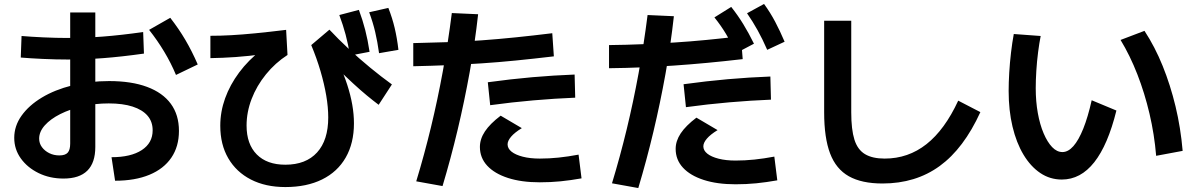

<svg xmlns="http://www.w3.org/2000/svg" viewBox="-20 -875 6040 971"><path d="M544 -80Q642 -80 697 -116Q752 -152 752 -216Q752 -260 726 -290Q700 -320 650.5 -336Q601 -352 530 -352Q461 -352 397.5 -337.5Q334 -323 284.5 -298Q235 -273 206.5 -241Q178 -209 178 -174Q178 -150 192 -131Q206 -112 229 -100.5Q252 -89 280 -89Q310 -89 322.5 -103Q335 -117 335 -149V-812H462V-132Q462 28 301 28Q232 28 175.5 0.5Q119 -27 85.5 -73.5Q52 -120 52 -178Q52 -238 89 -290Q126 -342 191.5 -381.5Q257 -421 344.5 -443Q432 -465 532 -465Q645 -465 724 -435.5Q803 -406 844 -350Q885 -294 885 -213Q885 -134 846.5 -77.5Q808 -21 735.5 9Q663 39 562 39ZM322 -574Q262 -574 197 -577Q132 -580 85 -584L89 -693Q136 -689 200 -686Q264 -683 322 -683Q409 -683 500 -690Q591 -697 704 -713L708 -604Q594 -588 502.5 -581Q411 -574 322 -574ZM870 -496Q845 -556 810.5 -613.5Q776 -671 734 -724L841 -785Q884 -730 917.5 -673Q951 -616 980 -549Z M1423 71Q1323 71 1249 33Q1175 -5 1134.5 -74.5Q1094 -144 1094 -239Q1094 -310 1118.5 -378Q1143 -446 1189.5 -508.5Q1236 -571 1303 -623L1318 -602Q1236 -591 1171.5 -586.5Q1107 -582 1044 -581V-694Q1095 -694 1149 -697Q1203 -700 1270 -706.5Q1337 -713 1427 -724L1434 -597Q1372 -557 1325 -499Q1278 -441 1252.5 -374.5Q1227 -308 1227 -240Q1227 -146 1278.5 -94Q1330 -42 1423 -42Q1527 -42 1583.5 -104Q1640 -166 1640 -281Q1640 -332 1630 -391Q1620 -450 1601 -515Q1582 -580 1554 -647L1646 -725Q1690 -678 1742.5 -629Q1795 -580 1851.5 -533.5Q1908 -487 1962 -448L1895 -345Q1867 -366 1835.5 -392Q1804 -418 1766.5 -452.5Q1729 -487 1682 -533L1693 -555Q1719 -499 1736 -446.5Q1753 -394 1761.5 -345.5Q1770 -297 1770 -251Q1770 -151 1728.5 -78.5Q1687 -6 1609 32.5Q1531 71 1423 71ZM1750 -594Q1741 -651 1728 -699.5Q1715 -748 1696 -799L1795 -825Q1814 -774 1827 -723.5Q1840 -673 1849 -613ZM1897 -606Q1889 -664 1877.5 -713Q1866 -762 1847 -813L1944 -835Q1964 -784 1976 -733.5Q1988 -683 1995 -623Z M2085 42Q2126 -93 2159.5 -231.5Q2193 -370 2219.5 -514.5Q2246 -659 2265 -809L2398 -803Q2382 -658 2355.5 -511Q2329 -364 2294.5 -219Q2260 -74 2218 66ZM2070 -657Q2163 -659 2248 -662Q2333 -665 2416 -671Q2499 -677 2587 -686Q2675 -695 2773 -707L2781 -590Q2679 -578 2589 -569Q2499 -560 2414.5 -554.5Q2330 -549 2246 -545.5Q2162 -542 2070 -540ZM2710 47Q2617 47 2549 25Q2481 3 2444 -37Q2407 -77 2407 -132Q2407 -172 2432.5 -210.5Q2458 -249 2512 -290L2619 -227Q2583 -205 2565 -184Q2547 -163 2547 -145Q2547 -124 2567 -108Q2587 -92 2624 -82.5Q2661 -73 2710 -73Q2757 -73 2805 -78Q2853 -83 2906 -93L2921 27Q2865 37 2814.5 42Q2764 47 2710 47ZM2447 -459Q2563 -475 2671.5 -484.5Q2780 -494 2886 -498L2889 -381Q2788 -377 2678 -367.5Q2568 -358 2459 -343Z M3075 52Q3116 -83 3149.5 -221.5Q3183 -360 3209.5 -504.5Q3236 -649 3255 -799L3388 -793Q3372 -648 3345.5 -501Q3319 -354 3284.5 -209Q3250 -64 3208 76ZM3060 -647Q3148 -648 3229.5 -651.5Q3311 -655 3390.5 -660Q3470 -665 3552.5 -673Q3635 -681 3727 -692L3736 -576Q3641 -565 3555.5 -557Q3470 -549 3390 -543.5Q3310 -538 3229 -534.5Q3148 -531 3060 -530ZM3700 57Q3607 57 3539 35Q3471 13 3434 -27Q3397 -67 3397 -122Q3397 -162 3422.5 -200.5Q3448 -239 3502 -280L3609 -217Q3573 -195 3555 -174Q3537 -153 3537 -135Q3537 -114 3557 -98Q3577 -82 3614 -72.5Q3651 -63 3700 -63Q3747 -63 3795 -68Q3843 -73 3896 -83L3911 37Q3855 47 3804.5 52Q3754 57 3700 57ZM3437 -449Q3553 -465 3661.5 -474.5Q3770 -484 3876 -488L3879 -371Q3778 -367 3668 -357.5Q3558 -348 3449 -333ZM3704 -607Q3677 -661 3651.5 -703.5Q3626 -746 3593 -787L3678 -840Q3712 -797 3739.5 -752Q3767 -707 3793 -654ZM3860 -623Q3836 -678 3811.5 -722Q3787 -766 3758 -808L3844 -855Q3876 -811 3900.5 -764.5Q3925 -718 3948 -664Z M4443 53Q4338 53 4273 16.5Q4208 -20 4178 -99Q4148 -178 4148 -307V-770H4285V-307Q4285 -220 4301 -169Q4317 -118 4354.5 -95.5Q4392 -73 4454 -73Q4573 -73 4665.5 -146Q4758 -219 4826 -366L4938 -308Q4854 -124 4732.5 -35.5Q4611 53 4443 53Z M5350 33Q5290 33 5241 0Q5192 -33 5156 -93Q5120 -153 5100.5 -235Q5081 -317 5081 -415Q5081 -457 5084 -507.5Q5087 -558 5093 -609Q5099 -660 5107 -703L5243 -693Q5236 -658 5230 -611.5Q5224 -565 5221 -517Q5218 -469 5218 -429Q5218 -362 5228.5 -303.5Q5239 -245 5258 -200.5Q5277 -156 5301 -131Q5325 -106 5353 -106Q5382 -106 5408.5 -136Q5435 -166 5458.5 -224.5Q5482 -283 5501 -368L5626 -316Q5583 -142 5514 -54.5Q5445 33 5350 33ZM5827 -87Q5818 -195 5793.5 -299.5Q5769 -404 5732 -499Q5695 -594 5647 -673L5768 -719Q5821 -638 5860 -541.5Q5899 -445 5925 -337Q5951 -229 5961 -112Z"/></svg>

Font: M PLUS 2
Style: Bold
Weight: 700
Designer: Coji Morishita
Foundry: UNDERFOREST DESIGN
Version: Version 1.001